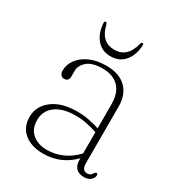

<svg xmlns="http://www.w3.org/2000/svg" viewBox="-153 -715 763 825"><g transform="rotate(30 228.0 -303.0)"><path d="M53 -99Q53 -151 97.8 -185.8Q142.5 -220.5 220 -220.5Q250.5 -220.5 278.8 -215Q307 -209.5 331 -201.5V-319Q331 -376 302.8 -405.5Q274.5 -435 222.5 -435Q171 -435 146.5 -414Q122 -393 122 -365.5V-338.5Q122 -313.5 98.5 -313.5Q88.5 -313.5 82.5 -321.5Q76.5 -329.5 76.5 -342Q76.5 -371 95 -396.5Q113.5 -422 148 -437.8Q182.5 -453.5 229.5 -453.5Q294.5 -453.5 328.5 -419.8Q362.5 -386 362.5 -329V-46.5Q362.5 -11 388 -11Q398.5 -11 404.2 -15.5Q410 -20 413 -26Q418.5 -33.5 422.5 -33.5Q429.5 -33.5 429.5 -24.5Q429.5 -12 417.2 -1.2Q405 9.5 384.5 9.5Q331 9.5 331 -47.5V-53Q269.5 10 182 10Q124 10 88.5 -18.5Q53 -47 53 -99ZM88 -102.5Q88 -58.5 116.2 -35.2Q144.5 -12 188 -12Q227.5 -12 264.5 -28.5Q301.5 -45 331 -77V-182.5Q307 -190.5 280.2 -196.2Q253.5 -202 223 -202Q159.5 -202 123.8 -175.2Q88 -148.5 88 -102.5ZM223.5 -529.5Q255 -529.5 276 -548Q297 -566.5 307.5 -608Q309.5 -615.5 314.5 -615.5Q321 -615.5 320.5 -607Q318.5 -558.5 293 -527.8Q267.5 -497 223.5 -497Q180 -497 154.5 -527.8Q129 -558.5 126.5 -607Q126.5 -615.5 132.5 -615.5Q137.5 -615.5 140 -608Q150 -566.5 171 -548Q192 -529.5 223.5 -529.5Z"/></g></svg>

Font: Fraunces 72pt Soft Thin
Style: Regular
Weight: 100
Version: Version 1.000;[b76b70a41]